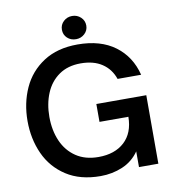

<svg xmlns="http://www.w3.org/2000/svg" viewBox="-100 -1033 1015 1132"><g transform="rotate(-10 407.5 -466.5)"><path d="M42 -381Q42 -488 82.5 -577.5Q123 -667 206 -721Q289 -775 410 -775Q548 -775 634.5 -710.5Q721 -646 749 -534H608Q587 -595 536.5 -628.5Q486 -662 409 -662Q332 -662 279 -625Q226 -588 199.5 -524.5Q173 -461 173 -383Q173 -302 201 -238Q229 -174 284 -137Q339 -100 418 -100Q516 -100 573.5 -153Q631 -206 632 -303H459V-410H758V0H642V-94Q604 -39 542.5 -13Q481 13 411 13Q289 13 206 -41Q123 -95 82.5 -184.5Q42 -274 42 -381ZM335 -876Q335 -906 356.5 -926Q378 -946 408 -946Q438 -946 459.5 -926Q481 -906 481 -876Q481 -847 459.5 -827Q438 -807 408 -807Q377 -807 356 -826.5Q335 -846 335 -876Z"/></g></svg>

Font: Open Sauce One SemiBold
Style: Regular
Weight: 600
Designer: Alfredo Marco Pradil
Foundry: Creative Sauce Fz LLC
Version: Version 1.477